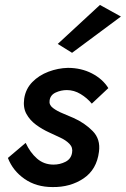

<svg xmlns="http://www.w3.org/2000/svg" viewBox="-20 -745 510 778"><path d="M470 -678 272 -531 214 -567 385 -725ZM84 -166Q102 -127 130 -102.5Q158 -78 197 -78Q223 -78 245.5 -89.5Q268 -101 272 -126Q276 -147 261.5 -162Q247 -177 224 -187.5Q201 -198 180 -208Q151 -221 126 -239.5Q101 -258 87 -283.5Q73 -309 78 -345Q84 -385 111 -412.5Q138 -440 176.5 -454.5Q215 -469 255 -470Q309 -470 352.5 -447.5Q396 -425 419 -388L352 -325Q333 -348 306.5 -364Q280 -380 251 -380Q227 -380 205.5 -370Q184 -360 181 -338Q178 -320 194.5 -307.5Q211 -295 234.5 -285.5Q258 -276 278 -267Q323 -247 355.5 -214Q388 -181 381 -130Q372 -58 318.5 -22Q265 14 193 13Q127 13 79.5 -20Q32 -53 12 -105Z"/></svg>

Font: Jost* Medium
Style: Italic
Weight: 500
Italic angle: -10°
Version: Version 3.7